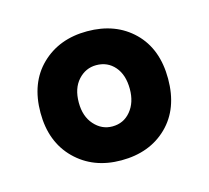

<svg xmlns="http://www.w3.org/2000/svg" viewBox="-57 -674 461 424"><g transform="rotate(-15 173.5 -462.5)"><path d="M173.3 -315Q109.2 -315 68.3 -355.4Q27.5 -395.8 27.5 -462.5Q27.5 -530.8 68.3 -570.4Q109.2 -610 173.3 -610Q238.3 -610 278.8 -570.4Q319.2 -530.8 319.2 -462.5Q319.2 -394.2 278.8 -354.6Q238.3 -315 173.3 -315ZM173.3 -392.5Q199.2 -392.5 215.4 -412.1Q231.7 -431.7 231.7 -462.5Q231.7 -495 215.4 -513.8Q199.2 -532.5 173.3 -532.5Q149.2 -532.5 132.1 -513.8Q115 -495 115 -462.5Q115 -430.8 132.1 -411.7Q149.2 -392.5 173.3 -392.5Z"/></g></svg>

Font: Funnel Sans
Style: Bold
Weight: 700
Designer: NORD ID, Kristian Moeller
Foundry: Dicotype
Version: Version 1.000